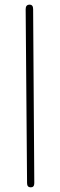

<svg xmlns="http://www.w3.org/2000/svg" viewBox="-20 -812 257 823"><path d="M96 -27 90 -773Q90 -792 107 -792Q122 -792 122 -773L127 -27Q127 -9 112 -9Q96 -9 96 -27Z"/></svg>

Font: Mali ExtraLight
Style: Regular
Weight: 275
Version: Version 1.000; ttfautohint (v1.6)